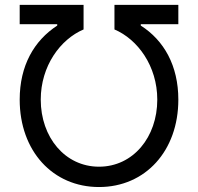

<svg xmlns="http://www.w3.org/2000/svg" viewBox="-20 -747 801 777"><path d="M59.7 -343.8C59.7 -136.4 193.2 9.9 380.7 9.9C568.2 9.9 701.7 -136.4 701.7 -343.8C701.7 -481.5 643.5 -583.8 549.7 -643.5V-649.1H701.7V-727.3H443.2V-627.8C536.9 -588.1 616.5 -480.1 616.5 -343.8C616.5 -191.8 518.5 -72.4 380.7 -72.4C242.9 -72.4 144.9 -191.8 144.9 -343.8C144.9 -480.1 224.4 -588.1 318.2 -627.8V-727.3H59.7V-649.1H211.6V-643.5C117.9 -582.4 59.7 -481.5 59.7 -343.8Z"/></svg>

Font: Magic Ui Pro
Style: Regular
Weight: 400
Designer: Stefan Endress, Andreas Faust
Version: Version 1.000;FEAKit 1.0